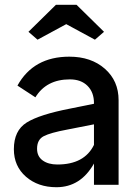

<svg xmlns="http://www.w3.org/2000/svg" viewBox="-20 -773 564 803"><path d="M373 -342Q373 -387 346 -414Q319 -441 272 -441Q174 -441 128 -366L53 -415Q120 -536 270 -536Q361 -536 418.5 -485.5Q476 -435 476 -354V0H373V-89Q317 10 216 10Q139 10 88.5 -34Q38 -78 38 -149Q38 -227 91.5 -260.5Q145 -294 274 -319L373 -339ZM99 -640 214 -753H300L415 -640L377 -607L257 -672L137 -607ZM135 -151Q135 -119 158.5 -102Q182 -85 220 -85Q333 -85 373 -167V-253L261 -231Q191 -218 163 -203.5Q135 -189 135 -151Z"/></svg>

Font: Easer Grotesk
Style: Regular
Weight: 400
Designer: Boardeaser, Bonnie Shaver-Troup, Thomas Jockin
Foundry: Lexend
Version: Version 1.008;Glyphs 3.1.2 (3151)